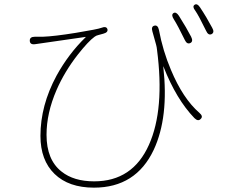

<svg xmlns="http://www.w3.org/2000/svg" viewBox="-20 -811 1040 883"><path d="M412 52Q296 52 231 -11Q166 -74 166 -186Q166 -326 240 -463Q295 -563 373 -639Q377 -642 372 -641L143 -608Q118 -604 117 -623Q116 -642 140 -642H153Q165 -642 177 -642Q230 -644 329 -660Q432 -677 446 -683Q469 -692 474 -677Q478 -662 455 -656L433 -650Q423 -648 415 -642Q386 -621 338 -560Q277 -482 240 -397Q194 -291 194 -191Q194 -76 263 -22Q319 23 413 23Q590 23 665 -145Q738 -308 702 -583Q701 -594 698 -605L681 -666Q674 -689 690 -693Q706 -697 711 -673Q729 -577 766 -490Q821 -358 897 -292Q916 -276 903 -264Q891 -251 874 -268Q791 -354 732 -504Q730 -509 731 -504Q757 -272 687 -122Q605 52 412 52ZM855 -613Q840 -606 830 -627Q798 -693 779 -723Q766 -743 778 -751Q790 -758 803 -738Q839 -681 859 -642Q870 -620 855 -613ZM953 -654Q938 -647 928 -669Q894 -739 878 -762Q863 -781 875 -789Q887 -797 900 -777Q930 -732 956 -683Q968 -662 953 -654Z"/></svg>

Font: Resource Han Rounded JP ExtraLight
Style: Regular
Weight: 250
Designer: Cyano Hao (round all glyphs); Ryoko NISHIZUKA 西塚涼子 (kana, bopomofo & ideographs); Paul D. Hunt (Latin, Greek & Cyrillic)
Foundry: Cyano Hao
Version: 0.990